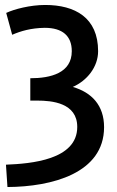

<svg xmlns="http://www.w3.org/2000/svg" viewBox="-20 -560 473 773"><path d="M160 -448C104 -447 64 -435 29 -420L5 -508C37 -523 101 -540 162 -540C282 -540 375 -489 375 -354C375 -290 330 -235 273 -210C349 -188 399 -136 399 -48C399 138 188 192 10 193L4 103C104 99 291 84 291 -49C291 -146 189 -155 130 -155H102V-245C184 -245 269 -266 269 -354C269 -415 232 -448 160 -448Z"/></svg>

Font: Repo Medium
Style: Regular
Weight: 500
Designer: Stefan Peev
Foundry: Context Ltd
Version: Version 1.502